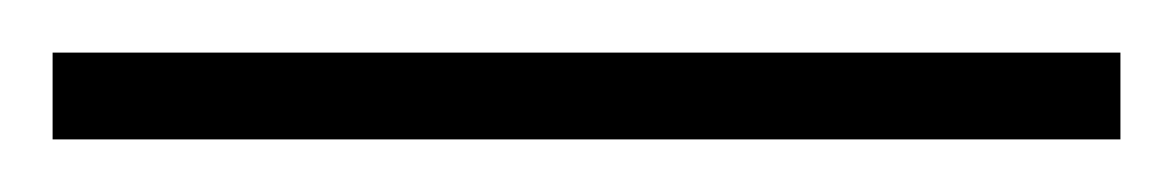

<svg xmlns="http://www.w3.org/2000/svg" viewBox="-22 70 446 73"><path d="M404 123V90H-2V123Z"/></svg>

Font: Noto Sans Lao UI SemCond ExtLt
Style: Regular
Weight: 200
Width: 4
Designer: Monotype Design Team
Foundry: Monotype Imaging Inc.
Version: Version 2.000